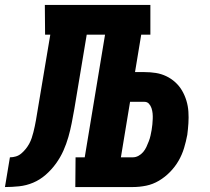

<svg xmlns="http://www.w3.org/2000/svg" viewBox="-76 -755 846 775"><path d="M-56 0 -36 -120Q-24 -120 -12 -123.5Q0 -127 10 -135.5Q20 -144 28 -154Q36 -164 42 -175Q48 -186 52 -198Q56 -210 59 -222Q62 -234 64.5 -246Q67 -258 69 -269L127 -615H106L105 -735H531V-615H494L469 -464H507Q531 -464 553 -460.5Q575 -457 595 -447.5Q615 -438 631.5 -423Q648 -408 659 -389Q670 -370 676.5 -348.5Q683 -327 684.5 -304Q686 -281 684.5 -257.5Q683 -234 680 -211Q675 -184 667 -157.5Q659 -131 645 -106.5Q631 -82 610.5 -61Q590 -40 565.5 -25.5Q541 -11 514 -5.5Q487 0 460 0H228L229 -120H266L348 -615H274L224 -315Q219 -287 213.5 -258.5Q208 -230 200 -202Q192 -174 180 -147Q168 -120 150 -95Q132 -70 108.5 -49.5Q85 -29 57.5 -17.5Q30 -6 1 -3Q-28 0 -56 0ZM412 -120H460Q472 -120 483 -126Q494 -132 502 -141.5Q510 -151 515 -162Q520 -173 524.5 -184.5Q529 -196 531.5 -207.5Q534 -219 536 -230Q538 -241 539 -252.5Q540 -264 540.5 -275Q541 -286 540 -297Q539 -308 535.5 -318.5Q532 -329 525 -336.5Q518 -344 507 -344H449Z"/></svg>

Font: Iosevka Etoile Heavy
Style: Italic
Weight: 900
Italic angle: -9°
Designer: Belleve Invis
Foundry: Belleve Invis
Version: Version 22.1.2; ttfautohint (v1.8.4)